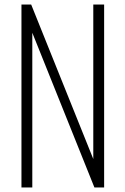

<svg xmlns="http://www.w3.org/2000/svg" viewBox="-20 -830 555 850"><path d="M75 0V-810H118L393 -126V-810H441V0H398L123 -685V0Z"/></svg>

Font: Oswald ExtraLight
Style: Regular
Weight: 250
Designer: Vernon Adams
Foundry: Vernon Adams
Version: Version 4.103;gftools[0.9.33.dev8+g029e19f]